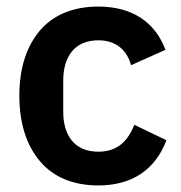

<svg xmlns="http://www.w3.org/2000/svg" viewBox="-20 -554 553 586"><path d="M280 12C203 12 142 -14 102 -62C61 -110 39 -178 39 -262C39 -346 61 -413 102 -461C142 -508 203 -534 280 -534C385 -534 454 -485 485 -402L380 -355C368 -399 336 -431 280 -431C208 -431 173 -381 173 -308V-213C173 -140 208 -91 280 -91C341 -91 371 -126 390 -173L488 -126C453 -34 381 12 280 12Z"/></svg>

Font: Plexus Sans SemiBold
Style: Regular
Weight: 600
Version: Version 2.001;PS 002.001;hotconv 1.0.70;makeotf.lib2.5.58329